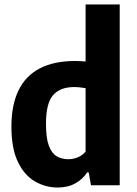

<svg xmlns="http://www.w3.org/2000/svg" viewBox="-20 -828 610 858"><path d="M238 10Q183 10 135.8 -17.5Q88.5 -45 59.8 -105Q31 -165 31 -262.5Q31 -358 62.5 -423.5Q94 -489 157.5 -522.2Q221 -555.5 316.5 -555.5Q328.5 -555.5 340.5 -554.8Q352.5 -554 362.5 -553V-808H515V0H386.5L376.5 -57.5H369.5Q350 -27.5 316.8 -8.8Q283.5 10 238 10ZM285.5 -116.5Q307 -116.5 327.8 -125Q348.5 -133.5 362.5 -150.5V-434Q352 -436 337.8 -437.5Q323.5 -439 311 -439Q249 -439 217.2 -402.8Q185.5 -366.5 185.5 -275Q185.5 -211.5 198.2 -177.2Q211 -143 233.2 -129.8Q255.5 -116.5 285.5 -116.5Z"/></svg>

Font: Encode Sans SemiCondensed
Style: Bold
Weight: 700
Width: 4
Designer: Multiple Designers
Foundry: Impallari Type
Version: Version 3.002